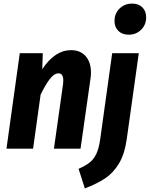

<svg xmlns="http://www.w3.org/2000/svg" viewBox="-20 -827 833 1068"><path d="M486 -423Q486 -405 483 -387L428 0H280L331 -361Q332 -368 332 -380Q332 -419 305 -419Q282 -419 258 -388.5Q234 -358 206 -301L164 0H16L90 -531H218L215 -442Q285 -548 375 -548Q427 -548 456.5 -514.5Q486 -481 486 -423ZM417 112Q454 96 477.5 78Q501 60 515.5 29.5Q530 -1 537 -50L604 -531H752L685 -53Q673 31 641.5 83Q610 135 565 165Q520 195 452 221ZM617 -710Q617 -752 645 -779.5Q673 -807 715 -807Q751 -807 772 -786Q793 -765 793 -731Q793 -689 765 -661.5Q737 -634 696 -634Q660 -634 638.5 -655Q617 -676 617 -710Z"/></svg>

Font: Fira Sans Condensed
Style: Bold Italic
Weight: 700
Width: 3
Italic angle: -8°
Designer: Carrois Corporate & Edenspiekermann AG
Foundry: Carrois Corporate GbR & Edenspiekermann AG
Version: Version 4.203